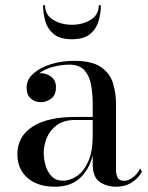

<svg xmlns="http://www.w3.org/2000/svg" viewBox="-20 -699 563 729"><path d="M151 -679Q151 -642.5 181.8 -623.8Q212.5 -605 253 -605Q293.5 -605 324.2 -623.8Q355 -642.5 355 -679H363Q363 -648.5 354.2 -618.8Q345.5 -589 321.8 -569.5Q298 -550 253 -550Q208 -550 184.2 -569.5Q160.5 -589 152 -618.8Q143.5 -648.5 143.5 -679ZM266.5 -255H332V-304.5Q332 -340.5 326.2 -374.8Q320.5 -409 301.5 -431.2Q282.5 -453.5 242.5 -453.5Q212.5 -453.5 181.5 -445.2Q150.5 -437 128.5 -420.5Q132 -421 135.5 -421Q157 -421 174.8 -407.2Q192.5 -393.5 192.5 -368Q192.5 -338 174.2 -324.5Q156 -311 135.5 -311Q112.5 -311 96.8 -325Q81 -339 81 -366Q81 -397 107 -420Q133 -443 174 -455.5Q215 -468 260.5 -468Q329.5 -468 363.8 -444Q398 -420 409.2 -382.5Q420.5 -345 420.5 -304.5V-54Q420.5 -37 426.5 -24.8Q432.5 -12.5 452.5 -12.5Q467 -12.5 484.5 -25.5Q502 -38.5 512 -59.5L519 -47Q505.5 -22.5 480.2 -6.2Q455 10 420.5 10Q385.5 10 358.8 -8Q332 -26 332 -76.5V-109Q318.5 -54.5 282.8 -22.2Q247 10 188.5 10Q123.5 10 84.8 -23.2Q46 -56.5 46 -113.5Q46 -180.5 103 -217.8Q160 -255 266.5 -255ZM218.5 -13Q247 -13 273 -31.2Q299 -49.5 315.5 -87Q332 -124.5 332 -182V-243.5H266.5Q222.5 -243.5 196 -224Q169.5 -204.5 157.8 -175.8Q146 -147 146 -119.5Q146 -94.5 153.2 -70Q160.5 -45.5 176.5 -29.2Q192.5 -13 218.5 -13Z"/></svg>

Font: Bodoni* 16
Style: Regular
Weight: 400
Version: Version 2.2